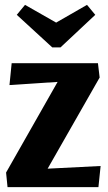

<svg xmlns="http://www.w3.org/2000/svg" viewBox="-20 -770 446 790"><path d="M394 -87 385 0H11L5 -60L217 -433L19 -420L28 -510H383L390 -451L176 -76ZM195 -575 49 -709 83 -750 211 -677 338 -750 372 -709 229 -575Z"/></svg>

Font: Sansita
Style: Bold
Weight: 700
Designer: Pablo Cosgaya
Foundry: Omnibus-Type
Version: Version 1.006